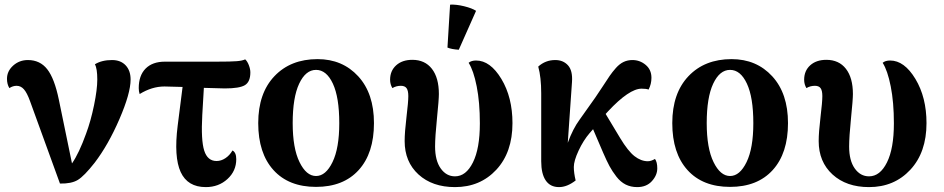

<svg xmlns="http://www.w3.org/2000/svg" viewBox="-20 -783 4027 819"><path d="M107.9 -352.1Q95.2 -387.2 82 -402.1Q68.8 -417 50.8 -417Q34.7 -417 20 -407.2Q9.8 -423.8 9.8 -446.8Q9.8 -479.5 36.1 -503.2Q62.5 -526.9 99.1 -526.9Q150.9 -526.9 181.6 -487.5Q212.4 -448.2 231 -357.9L287.1 -85.9Q317.4 -129.9 347.2 -212.9Q367.2 -266.6 381.1 -334Q395 -401.4 395 -443.8Q395 -490.7 384.8 -508.8Q414.1 -526.9 458 -526.9Q494.6 -526.9 515.9 -504.4Q537.1 -481.9 537.1 -443.8Q537.1 -385.3 489.5 -275.1Q441.9 -165 383.8 -88.9Q338.9 -31.7 311.8 -15.4Q284.7 1 235.8 0Z M857.9 15.1Q780.3 15.1 750.7 -49.1Q721.2 -113.3 737.8 -246.1L758.8 -412.1Q705.1 -414.1 681.6 -414.1Q627.9 -414.1 575.7 -381.8Q571.8 -393.6 571.8 -407.2Q571.8 -460.9 601.1 -490.5Q630.4 -520 683.6 -520H905.8Q965.8 -520 989.7 -522Q1013.7 -523.9 1025.9 -529.8Q1035.2 -521.5 1041.5 -504.9Q1047.9 -488.3 1047.9 -474.1Q1047.9 -434.1 1024.9 -419.9Q1002 -405.8 939 -405.8Q916.5 -405.8 849.6 -408.2L842.8 -292Q836.9 -185.1 851.1 -140.6Q865.2 -96.2 903.8 -96.2Q923.3 -96.2 941.4 -108.2Q959.5 -120.1 971.7 -141.1Q987.8 -132.8 987.8 -104Q987.8 -53.7 950.2 -19.3Q912.6 15.1 857.9 15.1Z M1081.5 -257.8Q1081.5 -385.3 1150.6 -458Q1219.7 -530.8 1334.5 -530.8Q1440.9 -530.8 1508.1 -457.5Q1575.2 -384.3 1575.2 -257.8Q1575.2 -129.4 1510 -57.6Q1444.8 14.2 1328.1 14.2Q1211.4 14.2 1146.5 -57.6Q1081.5 -129.4 1081.5 -257.8ZM1228.5 -257.8Q1228.5 -150.9 1257.6 -91.6Q1286.6 -32.2 1328.1 -32.2Q1369.6 -32.2 1398.4 -91.6Q1427.2 -150.9 1427.2 -257.8Q1427.2 -367.7 1399.9 -426.3Q1372.6 -484.9 1328.1 -484.9Q1283.7 -484.9 1256.1 -426Q1228.5 -367.2 1228.5 -257.8Z M1920.9 15.1Q1824.2 15.1 1765.1 -38.8Q1706.1 -92.8 1706.1 -181.2Q1706.1 -219.2 1713.9 -283.7Q1721.7 -348.1 1721.7 -373Q1721.7 -396.5 1714.4 -406.7Q1707 -417 1689.9 -417Q1669.9 -417 1653.8 -407.2Q1644 -423.3 1644 -442.9Q1644 -481 1669.9 -504.4Q1695.8 -527.8 1738.8 -527.8Q1792.5 -527.8 1822.3 -489.5Q1852.1 -451.2 1852.1 -381.8Q1852.1 -357.9 1844 -278.6Q1835.9 -199.2 1835.9 -158.2Q1835.9 -98.1 1859.9 -64.5Q1883.8 -30.8 1920.9 -30.8Q1967.8 -30.8 1997.3 -90.1Q2026.9 -149.4 2026.9 -256.8Q2026.9 -346.7 2013.4 -414.6Q2000 -482.4 1979 -515.1Q1990.2 -524.9 2010.7 -524.9Q2071.3 -524.9 2118.7 -446.3Q2166 -367.7 2166 -257.8Q2166 -133.3 2097.2 -59.1Q2028.3 15.1 1920.9 15.1ZM1888.7 -580.1 1899.9 -763.2Q1926.3 -764.6 1960 -756.3Q1993.7 -748 2010.7 -736.8L1937 -570.8Q1905.8 -572.8 1888.7 -580.1Z M2364.7 15.1Q2327.1 15.1 2307.9 -13.2Q2288.6 -41.5 2288.6 -95.2V-384.8Q2288.6 -453.6 2275.9 -499Q2306.6 -526.9 2348.6 -526.9Q2382.3 -526.9 2402.8 -504.4Q2423.3 -481.9 2419.9 -433.1L2401.9 -173.8Q2423.8 -233.9 2452.6 -272.9L2519.5 -367.2Q2532.2 -385.3 2550.8 -414.1Q2569.3 -442.9 2580.6 -459.2Q2591.8 -475.6 2607.4 -493.2Q2623 -510.7 2640.1 -518.8Q2657.2 -526.9 2677.7 -526.9Q2709.5 -526.9 2734.1 -506.3Q2758.8 -485.8 2758.8 -451.2Q2758.8 -424.3 2746.6 -400.9Q2736.8 -404.8 2716.8 -404.8Q2664.1 -404.8 2573.7 -308.1L2563.5 -296.9L2625.5 -193.8Q2658.7 -138.7 2686.5 -116.9Q2714.4 -95.2 2743.7 -95.2Q2756.8 -95.2 2773.9 -105Q2783.7 -91.8 2783.7 -64.9Q2783.7 -35.6 2760.7 -10.3Q2737.8 15.1 2697.8 15.1Q2670.9 15.1 2648.9 4.2Q2627 -6.8 2609.4 -29.5Q2591.8 -52.2 2579.8 -74.5Q2567.9 -96.7 2552.7 -131.8L2509.8 -231.9L2495.6 -215.8Q2468.3 -184.1 2448 -140.4Q2427.7 -96.7 2427.7 -70.8Q2427.7 -45.4 2435.5 -13.2Q2398.9 15.1 2364.7 15.1Z M2847.7 -257.8Q2847.7 -385.3 2916.7 -458Q2985.8 -530.8 3100.6 -530.8Q3207 -530.8 3274.2 -457.5Q3341.3 -384.3 3341.3 -257.8Q3341.3 -129.4 3276.1 -57.6Q3210.9 14.2 3094.2 14.2Q2977.5 14.2 2912.6 -57.6Q2847.7 -129.4 2847.7 -257.8ZM2994.6 -257.8Q2994.6 -150.9 3023.7 -91.6Q3052.7 -32.2 3094.2 -32.2Q3135.7 -32.2 3164.6 -91.6Q3193.4 -150.9 3193.4 -257.8Q3193.4 -367.7 3166 -426.3Q3138.7 -484.9 3094.2 -484.9Q3049.8 -484.9 3022.2 -426Q2994.6 -367.2 2994.6 -257.8Z M3687 15.1Q3590.3 15.1 3531.2 -38.8Q3472.2 -92.8 3472.2 -181.2Q3472.2 -219.2 3480 -283.7Q3487.8 -348.1 3487.8 -373Q3487.8 -396.5 3480.5 -406.7Q3473.1 -417 3456.1 -417Q3436 -417 3419.9 -407.2Q3410.2 -423.3 3410.2 -442.9Q3410.2 -481 3436 -504.4Q3461.9 -527.8 3504.9 -527.8Q3558.6 -527.8 3588.4 -489.5Q3618.2 -451.2 3618.2 -381.8Q3618.2 -357.9 3610.1 -278.6Q3602.1 -199.2 3602.1 -158.2Q3602.1 -98.1 3626 -64.5Q3649.9 -30.8 3687 -30.8Q3733.9 -30.8 3763.4 -90.1Q3793 -149.4 3793 -256.8Q3793 -346.7 3779.5 -414.6Q3766.1 -482.4 3745.1 -515.1Q3756.3 -524.9 3776.9 -524.9Q3837.4 -524.9 3884.8 -446.3Q3932.1 -367.7 3932.1 -257.8Q3932.1 -133.3 3863.3 -59.1Q3794.4 15.1 3687 15.1Z"/></svg>

Font: Arima
Style: Bold
Weight: 700
Designer: Joana Correia and Natanael Gama
Foundry: NDISCOVER
Version: Version 1.100;Glyphs 3.1.2 (3151)